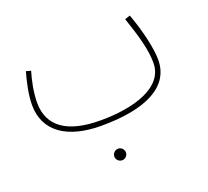

<svg xmlns="http://www.w3.org/2000/svg" viewBox="-103 -509 893 826"><g transform="rotate(-20 343.5 -96.0)"><path d="M290 21C495 21 617 -39 617 -163C617 -215 596 -305 567 -383L543 -375C576 -278 593 -215 593 -157C593 -45 449 -2 296 -2C147 -2 64 -55 64 -167C64 -213 75 -266 87 -305L65 -311C53 -269 40 -211 40 -165C40 -43 136 21 290 21ZM324 191C338 191 350 179 350 165C350 150 338 138 324 138C309 138 297 150 297 165C297 179 309 191 324 191Z"/></g></svg>

Font: Noto Sans Arabic ExtCond Thin
Style: Regular
Weight: 100
Width: 2
Designer: Monotype Design Team, Nadine Chahine, Nizar Qandah and Khaled Hosny
Foundry: Monotype Imaging Inc.
Version: Version 2.012